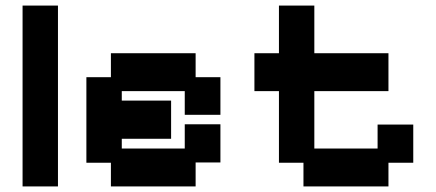

<svg xmlns="http://www.w3.org/2000/svg" viewBox="-20 -658 1564 689"><path d="M61 11V-638H188V11Z M378 11V-74H290V-381H378V-467H682V-381H771V-246H643V-331H417V-297H594V-160H417V-125H643V-212H771V-75H682V11Z M1069 11V-74H981V-331H893V-467H981V-638H1108V-467H1374V-331H1108V-125H1335V-211H1463V-74H1374V11Z"/></svg>

Font: Pixelify Sans
Style: Bold
Weight: 700
Designer: Stefie Justprince
Foundry: Typecalism Foundryline
Version: Version 1.000